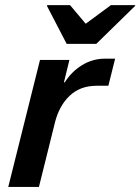

<svg xmlns="http://www.w3.org/2000/svg" viewBox="-20 -736 552 756"><path d="M12.5 0 137.5 -500H253.3L231.7 -411.7H235Q261.7 -454.2 303.3 -479.6Q345 -505 393.3 -505H433.3L406.7 -398.3H360.8Q295.8 -398.3 254.6 -359.2Q213.3 -320 196.7 -255L133.3 0ZM242.5 -563.3 165 -712.5 165.8 -715.8H255.8L317.5 -642.5L416.7 -715.8H512.5L511.7 -712.5L359.2 -563.3Z"/></svg>

Font: Funnel Sans SemiBold
Style: Italic
Weight: 600
Italic angle: -14.036°
Designer: NORD ID, Kristian Moeller
Foundry: Dicotype
Version: Version 1.000